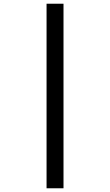

<svg xmlns="http://www.w3.org/2000/svg" viewBox="-20 -778 591 1031"><path d="M230 -758V233H321V-758Z"/></svg>

Font: Noto Sans Kayah Li SemiBold
Style: Regular
Weight: 600
Designer: Monotype Design Team, Sérgio Martins
Foundry: Monotype Imaging Inc.
Version: Version 2.002